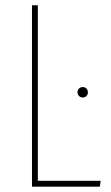

<svg xmlns="http://www.w3.org/2000/svg" viewBox="-20 -701 415 721"><path d="M122.1 -681.2V-22H357.9L355 0H100.1V-681.2ZM291 -374Q299.3 -374 304.7 -368.2Q310.1 -362.3 310.1 -354Q310.1 -346.2 304.7 -340.6Q299.3 -335 291 -335Q282.2 -335 276.6 -340.6Q271 -346.2 271 -354Q271 -362.8 276.6 -368.4Q282.2 -374 291 -374Z"/></svg>

Font: Fira Sans Compressed Thin
Style: Regular
Weight: 100
Width: 1
Designer: Carrois Corporate & Edenspiekermann AG
Foundry: Carrois Corporate GbR & Edenspiekermann AG
Version: Version 4.203;PS 004.203;hotconv 1.0.88;makeotf.lib2.5.64775